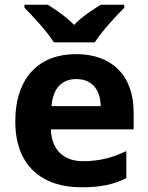

<svg xmlns="http://www.w3.org/2000/svg" viewBox="-20 -786 631 816"><path d="M209 -606H383C411 -651 472 -717 508 -753V-766H409C374 -745 329 -716 295 -680C260 -716 218 -744 183 -766H84V-753C121 -716 181 -651 209 -606ZM303 -556C149 -556 45 -460 45 -269C45 -80 161 10 325 10C409 10 463 -2 517 -29V-144C456 -115 402 -101 332 -101C248 -101 199 -152 196 -236H548V-308C548 -467 454 -556 303 -556ZM304 -450C374 -450 407 -401 408 -335H199C205 -414 246 -450 304 -450Z"/></svg>

Font: Noto Sans Gunjala Gondi
Style: Bold
Weight: 700
Designer: Ek Type
Foundry: Ek Type
Version: Version 1.004